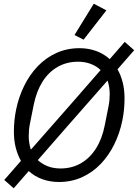

<svg xmlns="http://www.w3.org/2000/svg" viewBox="-20 -970 744 1036"><path d="M54 46 3 1 93 -102Q75 -134 65 -173Q55 -212 55 -260Q55 -290 58 -320Q61 -350 67 -379Q81 -447 110.5 -507Q140 -567 183.5 -612.5Q227 -658 284 -684Q341 -710 409 -710Q457 -710 498.5 -695Q540 -680 572 -651L653 -744L704 -699L614 -596Q632 -565 642 -525.5Q652 -486 652 -438Q652 -408 649 -378Q646 -348 640 -319Q626 -251 596.5 -191Q567 -131 523.5 -85.5Q480 -40 423 -14Q366 12 298 12Q250 12 208.5 -3Q167 -18 135 -47ZM401 -637Q340 -637 291 -609Q242 -581 209.5 -529.5Q177 -478 162 -405L142 -305Q138 -286 136.5 -268.5Q135 -251 135 -236Q135 -217 138 -198.5Q141 -180 146 -164H148L365 -411L523 -592Q501 -613 470 -625Q439 -637 401 -637ZM306 -61Q368 -61 416.5 -89Q465 -117 498 -169Q531 -221 545 -293L565 -393Q569 -412 570.5 -429.5Q572 -447 572 -462Q572 -482 569 -500Q566 -518 561 -534H559L342 -287L184 -106Q207 -85 237.5 -73Q268 -61 306 -61ZM554 -914 431 -756 382 -781 486 -950Z"/></svg>

Font: IBM Plex Sans
Style: Italic
Weight: 400
Italic angle: -11.31°
Designer: Mike Abbink, Paul van der Laan, Pieter van Rosmalen
Foundry: Bold Monday
Version: Version 3.201